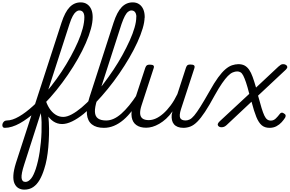

<svg xmlns="http://www.w3.org/2000/svg" viewBox="-188 -1059 2438 1616"><path d="M-146 17Q-161 17 -165.5 7.5Q-170 -2 -167.5 -14Q-165 -26 -155 -35.5Q-145 -45 -131 -45Q-107 -45 -81.5 -53.5Q-56 -62 -27.5 -78.5Q1 -95 30 -117Q59 -139 89 -166Q119 -193 147 -224Q196 -275 242.5 -334Q289 -393 330.5 -456Q372 -519 407 -583Q442 -647 468 -706.5Q494 -766 508 -819Q522 -872 522 -915Q522 -932 532.5 -940Q543 -948 557 -947.5Q571 -947 581.5 -938.5Q592 -930 592 -915Q592 -871 577 -815.5Q562 -760 534 -696Q506 -632 468 -565Q430 -498 384 -430.5Q338 -363 287 -300Q236 -237 182 -182Q149 -149 114.5 -119.5Q80 -90 45.5 -64.5Q11 -39 -21.5 -21Q-54 -3 -86 7Q-118 17 -146 17ZM17 537Q-11 537 -32.5 524.5Q-54 512 -66 485.5Q-78 459 -75.5 416.5Q-73 374 -54 313L330 -869Q359 -958 398 -998.5Q437 -1039 491 -1039Q523 -1039 545.5 -1023.5Q568 -1008 580 -980.5Q592 -953 592 -915Q592 -899 581.5 -891.5Q571 -884 557 -884Q543 -884 532.5 -891.5Q522 -899 522 -915Q522 -933 517 -945.5Q512 -958 503 -964.5Q494 -971 480 -971Q466 -971 452 -960Q438 -949 424.5 -924.5Q411 -900 397 -857L193 -226Q206 -183 213 -133Q220 -83 223 -30.5Q226 22 224.5 75.5Q223 129 218.5 180.5Q214 232 205.5 278.5Q197 325 184 364Q168 416 145.5 455Q123 494 91.5 515.5Q60 537 17 537ZM26 472Q39 472 51 464.5Q63 457 74 443.5Q85 430 94.5 409.5Q104 389 113 363Q123 332 131.5 295.5Q140 259 146 219Q152 179 156 137.5Q160 96 161.5 53Q163 10 162 -30.5Q161 -71 155 -107L16 325Q-10 405 -6.5 438.5Q-3 472 26 472Z M335 -15Q294 -15 260 -38Q226 -61 200.5 -105Q175 -149 160 -212Q157 -228 163.5 -236Q170 -244 180 -242.5Q190 -241 192 -229Q205 -183 226.5 -149Q248 -115 278 -95Q308 -75 344 -75Q376 -75 416 -96.5Q456 -118 500 -155Q544 -192 590 -242Q636 -292 680.5 -350.5Q725 -409 766.5 -471Q808 -533 842.5 -596Q877 -659 903.5 -717.5Q930 -776 944.5 -826.5Q959 -877 959 -914Q959 -930 969.5 -938Q980 -946 994 -946Q1008 -946 1018.5 -938Q1029 -930 1029 -914Q1029 -874 1013 -820Q997 -766 968.5 -703.5Q940 -641 901 -574Q862 -507 816 -440Q770 -373 719.5 -311Q669 -249 617.5 -195Q566 -141 516 -100.5Q466 -60 419.5 -37.5Q373 -15 335 -15Z M686 17Q622 17 585.5 -12Q549 -41 543.5 -98Q538 -155 565 -240L768 -869Q797 -958 836 -998.5Q875 -1039 929 -1039Q961 -1039 983.5 -1023.5Q1006 -1008 1018 -980.5Q1030 -953 1030 -915Q1030 -899 1019.5 -891.5Q1009 -884 995 -884Q981 -884 970.5 -891.5Q960 -899 960 -915Q960 -933 955 -945.5Q950 -958 941 -964.5Q932 -971 918 -971Q904 -971 890 -960Q876 -949 863 -924.5Q850 -900 835 -857L629 -218Q609 -155 611 -117Q613 -79 637 -62Q661 -45 705 -45Q717 -45 722.5 -35.5Q728 -26 725.5 -14Q723 -2 713 7.5Q703 17 686 17Z M687 17Q675 17 669 7.5Q663 -2 665.5 -14Q668 -26 678 -35.5Q688 -45 706 -45Q737 -45 768.5 -59Q800 -73 832.5 -101.5Q865 -130 899 -171.5Q933 -213 968 -267Q976 -279 986.5 -278Q997 -277 1002.5 -268Q1008 -259 1002 -248Q965 -183 927.5 -133Q890 -83 851 -50Q812 -17 771 0Q730 17 687 17Z M1042 16Q991 16 959.5 -6.5Q928 -29 920.5 -73Q913 -117 933 -179L1035 -489Q1041 -505 1049 -510Q1057 -515 1073 -515Q1096 -515 1103.5 -507.5Q1111 -500 1105 -484L1003 -171Q990 -131 991.5 -103.5Q993 -76 1011 -62Q1029 -48 1064 -48Q1093 -48 1123.5 -61.5Q1154 -75 1186 -103Q1218 -131 1248.5 -172Q1279 -213 1305 -267L1377 -489Q1383 -506 1390.5 -511Q1398 -516 1414 -516Q1438 -516 1445.5 -508.5Q1453 -501 1448 -485L1335 -139Q1319 -88 1328.5 -66.5Q1338 -45 1376 -45Q1388 -45 1392.5 -35.5Q1397 -26 1395 -14Q1393 -2 1383 7.5Q1373 17 1356 17Q1328 17 1308 9Q1288 1 1276 -13.5Q1264 -28 1259.5 -48Q1255 -68 1257 -93L1264 -122Q1238 -85 1210 -59.5Q1182 -34 1152.5 -17Q1123 0 1095.5 8Q1068 16 1042 16Z M1354 17Q1341 17 1336 7.5Q1331 -2 1333.5 -14Q1336 -26 1346 -35.5Q1356 -45 1373 -45Q1391 -45 1408.5 -53.5Q1426 -62 1447 -87Q1468 -112 1498.5 -160.5Q1529 -209 1575 -290Q1615 -362 1647.5 -406.5Q1680 -451 1708.5 -475.5Q1737 -500 1764.5 -509.5Q1792 -519 1822 -519Q1834 -519 1839.5 -509.5Q1845 -500 1843.5 -488Q1842 -476 1833.5 -467Q1825 -458 1810 -458Q1791 -458 1771 -449.5Q1751 -441 1729.5 -419Q1708 -397 1681 -358Q1654 -319 1620 -258Q1573 -171 1537.5 -117.5Q1502 -64 1472.5 -34.5Q1443 -5 1414.5 6Q1386 17 1354 17Z M2081 17Q2040 17 2014.5 -5Q1989 -27 1969.5 -74.5Q1950 -122 1929 -203L1719 -6Q1708 4 1698 8Q1688 12 1676 12Q1656 12 1647 -2Q1638 -16 1661 -38L1910 -269Q1895 -329 1882.5 -365.5Q1870 -402 1859.5 -422.5Q1849 -443 1836.5 -450.5Q1824 -458 1807 -458Q1792 -458 1785 -467Q1778 -476 1779.5 -488Q1781 -500 1791 -509.5Q1801 -519 1818 -519Q1849 -519 1870.5 -507.5Q1892 -496 1908.5 -472.5Q1925 -449 1938.5 -411.5Q1952 -374 1967 -322L2156 -499Q2167 -509 2175.5 -514Q2184 -519 2195 -519Q2209 -519 2219 -512.5Q2229 -506 2230 -496Q2231 -486 2218 -473L1984 -254Q2001 -191 2013.5 -150Q2026 -109 2037 -86Q2048 -63 2061 -53.5Q2074 -44 2092 -44Q2115 -44 2133.5 -62Q2152 -80 2166 -99Q2171 -107 2180 -110Q2189 -113 2201 -105Q2215 -97 2216 -87.5Q2217 -78 2212 -69Q2201 -51 2182.5 -30.5Q2164 -10 2138.5 3.5Q2113 17 2081 17Z"/></svg>

Font: Playwrite CO Light
Style: Regular
Weight: 300
Version: Version 1.002